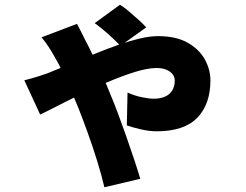

<svg xmlns="http://www.w3.org/2000/svg" viewBox="-20 -697 1040 813"><path d="M490 -503Q468 -526 438 -553Q408 -580 381 -599L488 -677Q503 -668 525 -649.5Q547 -631 567.5 -612.5Q588 -594 599 -581ZM306 -596Q314 -581 324 -561.5Q334 -542 339 -531Q354 -503 374.5 -460.5Q395 -418 415 -374Q435 -330 448 -296Q461 -266 478.5 -219.5Q496 -173 514 -121.5Q532 -70 548 -22Q564 26 574 60L422 96Q410 44 391 -17Q372 -78 351 -136Q330 -194 313 -237Q299 -272 281 -313.5Q263 -355 244 -394.5Q225 -434 208 -462Q199 -478 185.5 -499Q172 -520 156 -539ZM83 -357Q115 -365 143.5 -374Q172 -383 182 -387Q232 -407 283.5 -428.5Q335 -450 385 -470.5Q435 -491 482.5 -507.5Q530 -524 572 -534Q614 -544 649 -544Q726 -544 775 -516Q824 -488 847.5 -445Q871 -402 871 -357Q871 -256 815.5 -198.5Q760 -141 643 -141Q612 -141 575.5 -149.5Q539 -158 517 -166L520 -305Q549 -292 579.5 -285.5Q610 -279 631 -279Q658 -279 678 -287.5Q698 -296 709 -313.5Q720 -331 720 -356Q720 -371 710.5 -383Q701 -395 684 -402Q667 -409 643 -409Q605 -409 550.5 -392Q496 -375 435 -349Q374 -323 316.5 -295Q259 -267 214.5 -244Q170 -221 150 -212Z"/></svg>

Font: Noto Sans JP Thin Black
Style: Regular
Weight: 900
Version: Version 2.004-H2;hotconv 1.0.118;makeotfexe 2.5.65603